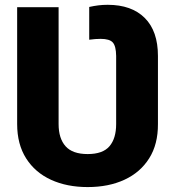

<svg xmlns="http://www.w3.org/2000/svg" viewBox="-20 -757 717 787"><path d="M339.4 9.8Q254.4 9.8 189.2 -20Q124 -49.8 87.2 -107.7Q50.3 -165.5 50.3 -248.5V-727.5H220.2V-248.5Q220.2 -189.5 248.8 -157.5Q277.3 -125.5 339.4 -125.5Q401.4 -125.5 428.7 -157.5Q456.1 -189.5 456.1 -248.5V-527.8Q455.6 -567.9 442.4 -582.8Q429.2 -597.7 392.6 -597.7Q382.3 -597.7 370.6 -596.9Q358.9 -596.2 345.7 -594.2V-728.5Q365.7 -732.9 383.5 -735.1Q401.4 -737.3 421.4 -737.3Q519.5 -737.3 573.5 -683.3Q627.4 -629.4 627.4 -527.8V-248.5Q627.9 -166 591.6 -108.2Q555.2 -50.3 490.2 -20.3Q425.3 9.8 339.4 9.8Z"/></svg>

Font: Inter 16pt ExtraBold
Style: Regular
Weight: 800
Version: Version 4.001;git-66647c0bb